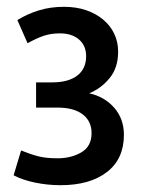

<svg xmlns="http://www.w3.org/2000/svg" viewBox="-20 -536 420 564"><path d="M168 -516Q204 -516 233 -506Q262 -496 283 -478.5Q304 -461 315.5 -437Q327 -413 327 -384Q327 -337 302 -306.5Q277 -276 242 -262Q287 -252 315.5 -219.5Q344 -187 344 -140Q344 -69 294 -30.5Q244 8 158 8Q120 8 83.5 0.5Q47 -7 20 -21L42 -94Q69 -83 92 -77Q115 -71 149 -71Q189 -71 219 -88.5Q249 -106 249 -145Q249 -180 223 -200Q197 -220 148 -220H86V-294H133Q181 -294 207 -314Q233 -334 233 -371Q233 -402 212 -420Q191 -438 156 -438Q129 -438 107.5 -430.5Q86 -423 61 -409L31 -477Q60 -495 94 -505.5Q128 -516 168 -516Z"/></svg>

Font: Mukta Malar Medium
Style: Regular
Weight: 500
Designer: Aadarsh Rajan, Girish Dalvi, Yashodeep Gholap
Foundry: Ek Type
Version: Version 2.538;PS 1.000;hotconv 16.6.51;makeotf.lib2.5.65220;